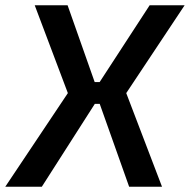

<svg xmlns="http://www.w3.org/2000/svg" viewBox="-46 -710 722 730"><path d="M211 -690 333 -344 113 0H-26L212 -356L86 -690ZM394 -398 382 -315H247L259 -398ZM656 -690 434 -356 570 0H445L314 -369L523 -690Z"/></svg>

Font: Exo 2 SemiBold
Style: Italic
Weight: 600
Italic angle: -8°
Designer: Natanael Gama
Foundry: Natanael Gama
Version: Version 2.010